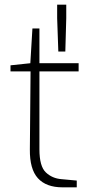

<svg xmlns="http://www.w3.org/2000/svg" viewBox="-20 -803 395 823"><path d="M108 -163 111 -497H25V-523L110 -532L119 -681H149V-532H317V-497H149V-163Q149 -90 176.5 -64Q204 -38 244 -35L309 -29V0H248Q178 0 142.5 -39Q107 -78 108 -163ZM225 -725V-783H264V-725L260 -582H230Z"/></svg>

Font: Exo ExtraLight
Style: Regular
Weight: 275
Designer: Natanael Gama
Foundry: Natanael Gama
Version: Version 1.500; ttfautohint (v1.6)